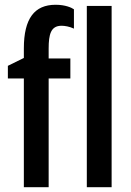

<svg xmlns="http://www.w3.org/2000/svg" viewBox="-20 -785 550 805"><path d="M80 0H184V-456H275V-540H184V-581C184 -641 193 -677 238 -677C251 -677 271 -674 290 -665V-746C280 -753 254 -765 213 -765C125 -765 80 -708 80 -582V-542L13 -509V-456H80ZM344 0H448V-760H344Z"/></svg>

Font: Kathrein 67 Medium Condensed
Style: Regular
Weight: 500
Width: 3
Designer: Lazydogs Typefoundry, based on Open Sans by Ascender Corporation
Foundry: Lazydogs Typefoundry
Version: Version 1.003;PS 001.003;hotconv 1.0.88;makeotf.lib2.5.64775